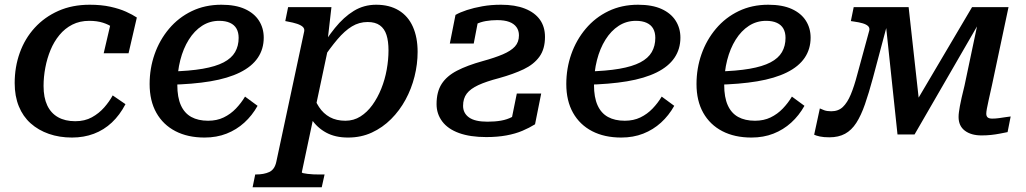

<svg xmlns="http://www.w3.org/2000/svg" viewBox="-20 -568 4333 811"><path d="M298 -56Q338 -56 368 -72.5Q398 -89 420 -114Q442 -139 456 -165L510 -128Q486 -82 452.5 -50.5Q419 -19 376.5 -3Q334 13 284 13Q231 13 186.5 -2.5Q142 -18 109.5 -47Q77 -76 59.5 -119Q42 -162 42 -217Q42 -285 63.5 -345Q85 -405 126.5 -450.5Q168 -496 226.5 -522Q285 -548 359 -548Q408 -548 446.5 -539.5Q485 -531 512.5 -518.5Q540 -506 558 -494L523 -343H418L450 -480Q462 -479 470.5 -472Q479 -465 483.5 -456Q488 -447 488.5 -437.5Q489 -428 485 -421Q475 -438 457.5 -451Q440 -464 415 -472Q390 -480 357 -480Q317 -480 285.5 -464Q254 -448 231 -420Q208 -392 193.5 -357Q179 -322 171.5 -282.5Q164 -243 164 -205Q164 -156 179.5 -123Q195 -90 225 -73Q255 -56 298 -56Z M844 13Q773 13 721 -14Q669 -41 640.5 -91.5Q612 -142 612 -213Q612 -279 633 -339Q654 -399 694 -446.5Q734 -494 790 -521Q846 -548 915 -548Q975 -548 1014.5 -530Q1054 -512 1074 -480.5Q1094 -449 1094 -409Q1094 -361 1069 -324Q1044 -287 993.5 -262Q943 -237 868.5 -224.5Q794 -212 695 -210L701 -266Q781 -268 836 -277.5Q891 -287 924.5 -304.5Q958 -322 973 -348Q988 -374 988 -408Q988 -431 979 -447Q970 -463 951.5 -471.5Q933 -480 906 -480Q866 -480 833.5 -459Q801 -438 777.5 -400.5Q754 -363 741.5 -314Q729 -265 729 -209Q729 -157 744 -123.5Q759 -90 788 -74Q817 -58 859 -58Q896 -58 925 -72Q954 -86 976.5 -109.5Q999 -133 1015 -160L1068 -121Q1045 -80 1012 -50Q979 -20 937 -3.5Q895 13 844 13Z M1047 223 1058 169H1060Q1095 169 1117.5 158.5Q1140 148 1147 116L1265 -436Q1267 -447 1259 -454.5Q1251 -462 1234.5 -467.5Q1218 -473 1195 -477L1185 -479L1197 -538H1380L1362 -381L1371 -388L1255 159Q1254 162 1261 163.5Q1268 165 1279.5 166.5Q1291 168 1304 168.5Q1317 169 1328 169H1351L1339 223ZM1258 -147 1299 -182Q1309 -144 1327.5 -116Q1346 -88 1373.5 -73Q1401 -58 1439 -58Q1474 -58 1502.5 -76Q1531 -94 1553 -124.5Q1575 -155 1590.5 -193.5Q1606 -232 1613.5 -274Q1621 -316 1621 -355Q1621 -394 1612.5 -420.5Q1604 -447 1584.5 -461Q1565 -475 1533 -475Q1497 -475 1466.5 -456.5Q1436 -438 1405 -401.5Q1374 -365 1337 -310L1320 -340Q1357 -403 1394.5 -449.5Q1432 -496 1474.5 -522Q1517 -548 1569 -548Q1625 -548 1664.5 -524Q1704 -500 1724 -455Q1744 -410 1744 -349Q1744 -297 1731 -245Q1718 -193 1693 -147Q1668 -101 1632 -65Q1596 -29 1550.5 -8Q1505 13 1450 13Q1396 13 1357.5 -8Q1319 -29 1295 -65.5Q1271 -102 1258 -147Z M1936 -121Q1936 -152 1951.5 -172.5Q1967 -193 2000.5 -208.5Q2034 -224 2088 -238Q2149 -255 2192 -275.5Q2235 -296 2258.5 -328.5Q2282 -361 2282 -412Q2282 -455 2260.5 -485Q2239 -515 2197.5 -531.5Q2156 -548 2096 -548Q2054 -548 2017.5 -541.5Q1981 -535 1952 -525.5Q1923 -516 1904 -505L1880 -384H1981L2001 -488Q1988 -489 1978 -482.5Q1968 -476 1963 -465.5Q1958 -455 1958 -440Q1972 -456 1990.5 -465.5Q2009 -475 2032 -479Q2055 -483 2080 -483Q2111 -483 2131 -475.5Q2151 -468 2161.5 -453.5Q2172 -439 2172 -419Q2172 -390 2155 -371.5Q2138 -353 2104 -338.5Q2070 -324 2019 -310Q1954 -292 1910.5 -269.5Q1867 -247 1845.5 -213.5Q1824 -180 1824 -128Q1824 -87 1848 -55Q1872 -23 1919 -6Q1966 11 2034 11Q2081 11 2119 4Q2157 -3 2186.5 -15.5Q2216 -28 2240 -43L2266 -173H2163L2135 -35Q2158 -48 2169 -58.5Q2180 -69 2182.5 -79.5Q2185 -90 2183 -103Q2164 -85 2143 -74Q2122 -63 2096.5 -58.5Q2071 -54 2039 -54Q1986 -54 1961 -72Q1936 -90 1936 -121Z M2604 13Q2533 13 2481 -14Q2429 -41 2400.5 -91.5Q2372 -142 2372 -213Q2372 -279 2393 -339Q2414 -399 2454 -446.5Q2494 -494 2550 -521Q2606 -548 2675 -548Q2735 -548 2774.5 -530Q2814 -512 2834 -480.5Q2854 -449 2854 -409Q2854 -361 2829 -324Q2804 -287 2753.5 -262Q2703 -237 2628.5 -224.5Q2554 -212 2455 -210L2461 -266Q2541 -268 2596 -277.5Q2651 -287 2684.5 -304.5Q2718 -322 2733 -348Q2748 -374 2748 -408Q2748 -431 2739 -447Q2730 -463 2711.5 -471.5Q2693 -480 2666 -480Q2626 -480 2593.5 -459Q2561 -438 2537.5 -400.5Q2514 -363 2501.5 -314Q2489 -265 2489 -209Q2489 -157 2504 -123.5Q2519 -90 2548 -74Q2577 -58 2619 -58Q2656 -58 2685 -72Q2714 -86 2736.5 -109.5Q2759 -133 2775 -160L2828 -121Q2805 -80 2772 -50Q2739 -20 2697 -3.5Q2655 13 2604 13Z M3154 13Q3083 13 3031 -14Q2979 -41 2950.5 -91.5Q2922 -142 2922 -213Q2922 -279 2943 -339Q2964 -399 3004 -446.5Q3044 -494 3100 -521Q3156 -548 3225 -548Q3285 -548 3324.5 -530Q3364 -512 3384 -480.5Q3404 -449 3404 -409Q3404 -361 3379 -324Q3354 -287 3303.5 -262Q3253 -237 3178.5 -224.5Q3104 -212 3005 -210L3011 -266Q3091 -268 3146 -277.5Q3201 -287 3234.5 -304.5Q3268 -322 3283 -348Q3298 -374 3298 -408Q3298 -431 3289 -447Q3280 -463 3261.5 -471.5Q3243 -480 3216 -480Q3176 -480 3143.5 -459Q3111 -438 3087.5 -400.5Q3064 -363 3051.5 -314Q3039 -265 3039 -209Q3039 -157 3054 -123.5Q3069 -90 3098 -74Q3127 -58 3169 -58Q3206 -58 3235 -72Q3264 -86 3286.5 -109.5Q3309 -133 3325 -160L3378 -121Q3355 -80 3322 -50Q3289 -20 3247 -3.5Q3205 13 3154 13Z M3818 -538H3714L3771 0H3843L4154 -538H4086L3828 -101L3867 -95ZM3601 -253Q3588 -203 3573.5 -168.5Q3559 -134 3540 -116Q3521 -98 3491 -98Q3473 -98 3461 -102.5Q3449 -107 3443 -110L3419 1Q3427 5 3443 8.5Q3459 12 3483 12Q3522 12 3549.5 -3Q3577 -18 3597 -49Q3617 -80 3633.5 -127.5Q3650 -175 3667 -238L3747 -538H3586L3574 -479L3587 -477Q3609 -474 3624 -469.5Q3639 -465 3646.5 -458Q3654 -451 3652 -440ZM4146 -88Q4146 -95 4148.5 -109Q4151 -123 4156.5 -147.5Q4162 -172 4170 -208L4240 -538H4124L4054 -206Q4047 -177 4042 -156Q4037 -135 4034.5 -120Q4032 -105 4030.5 -94.5Q4029 -84 4029 -74Q4029 -36 4055.5 -16Q4082 4 4126 4Q4147 4 4166 2Q4185 0 4203 -3.5Q4221 -7 4236 -10L4249 -76Q4239 -75 4226.5 -73Q4214 -71 4199.5 -69Q4185 -67 4171 -67Q4158 -67 4152 -72Q4146 -77 4146 -88Z"/></svg>

Font: Roboto Serif Medium
Style: Italic
Weight: 500
Italic angle: -10°
Designer: Greg Gazdowicz
Foundry: Commercial Type
Version: Version 1.008